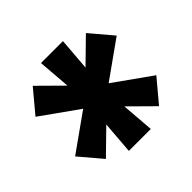

<svg xmlns="http://www.w3.org/2000/svg" viewBox="-119 -619 676 676"><g transform="rotate(-45 219.0 -281.0)"><path d="M282.2 -281.2 420.9 -182.6 350.6 -98.6 263.7 -184.6 273.4 -62.5H164.1L173.8 -184.6L86.9 -99.6L16.6 -182.6L155.3 -281.2L16.6 -379.9L86.9 -463.9L173.8 -377.9L164.1 -500H273.4L263.7 -377.9L350.6 -462.9L420.9 -379.9Z"/></g></svg>

Font: Sudo Variable
Style: Regular
Weight: 400
Monospace: yes
Designer: Jens Kutilek
Foundry: Jens Kutilek
Version: Version 0.040